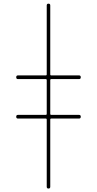

<svg xmlns="http://www.w3.org/2000/svg" viewBox="-20 -830 540 1069"><path d="M235.4 -190.4Q240.2 -190.4 240.2 -195.3V-384.8Q240.2 -389.6 235.4 -389.6H80.1Q70.3 -389.6 70.3 -399.9Q70.3 -410.2 80.1 -410.2H235.4Q240.2 -410.2 240.2 -415V-799.8Q240.2 -809.6 250 -809.6Q259.8 -809.6 259.8 -799.8V-415Q259.8 -410.2 264.6 -410.2H419.9Q429.7 -410.2 429.7 -399.9Q429.7 -389.6 419.9 -389.6H264.6Q259.8 -389.6 259.8 -384.8V-195.3Q259.8 -190.4 264.6 -190.4H419.9Q429.7 -190.4 429.7 -180.2Q429.7 -169.9 419.9 -169.9H264.6Q259.8 -169.9 259.8 -165V210Q259.8 219.7 250 219.7Q240.2 219.7 240.2 210V-165Q240.2 -169.9 235.4 -169.9H80.1Q70.3 -169.9 70.3 -180.2Q70.3 -190.4 80.1 -190.4Z"/></svg>

Font: Rounded-L Mgen+ 2m thin
Style: Regular
Weight: 100
Designer: [Source Han Sans]
Ryoko NISHIZUKA  (kana & ideographs); Paul D. Hunt (Latin, Greek & Cyrillic); Wenlong ZHANG  (bopomofo
Version: Version 1.059.20150602